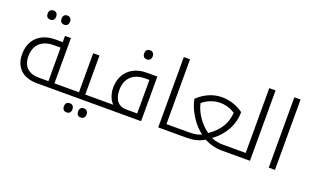

<svg xmlns="http://www.w3.org/2000/svg" viewBox="-96 -1267 3170 1949"><g transform="rotate(20 1489.5 -292.5)"><path d="M214 -653C243 -653 260 -670 260 -702C260 -734 243 -752 214 -752C189 -752 168 -738 168 -702C168 -665 189 -653 214 -653ZM364 -653C394 -653 410 -672 410 -702C410 -731 394 -752 364 -752C335 -752 318 -734 318 -702C318 -670 335 -653 364 -653Z M306 0H585C588 0 590 -2 590 -5V-56C590 -59 588 -60 585 -60H475V-549H411V-482H333C165 -482 65 -382 65 -226C65 -84 155 0 306 0ZM410 -60H305C195 -60 132 -120 132 -228C132 -350 206 -422 335 -422H410Z M691 175C719 175 737 159 737 126C737 92 718 76 691 76C665 76 645 90 645 126C645 161 665 175 691 175ZM843 175C872 175 890 156 890 126C890 95 872 76 843 76C815 76 798 93 798 126C798 158 815 175 843 175Z M575 0H958C961 0 963 -2 963 -5V-56C963 -59 961 -60 958 -60H808V-482H740V-60H575C572 -60 570 -59 570 -56V-5C570 -2 572 0 575 0Z M1273 -609C1301 -609 1319 -627 1319 -658C1319 -690 1300 -708 1273 -708C1244 -708 1227 -691 1227 -658C1227 -626 1244 -609 1273 -609Z M948 0H1433V-482H1318C1154 -482 1050 -379 1050 -222C1050 -163 1071 -96 1111 -60H948C945 -60 943 -59 943 -56V-5C943 -2 945 0 948 0ZM1251 -60C1168 -60 1117 -115 1117 -224C1117 -346 1193 -422 1321 -422H1369V-60Z M1821 -60H1685V-760H1618V0H1821C1824 0 1826 -2 1826 -5V-56C1826 -59 1824 -60 1821 -60Z M2298 0H2412C2415 0 2417 -2 2417 -5V-56C2417 -59 2415 -60 2412 -60H2293C2250 -60 2210 -68 2167 -86C2286 -168 2356 -297 2356 -433C2294 -480 2209 -510 2124 -510C2026 -510 1936 -468 1864 -399C1876 -327 1916 -242 1974 -169C2003 -133 2033 -105 2062 -85C2027 -67 1986 -60 1931 -60H1811C1808 -60 1806 -59 1806 -56V-5C1806 -2 1808 0 1811 0H1927C1993 0 2055 -12 2113 -48C2179 -14 2241 0 2298 0ZM2114 -120C2027 -181 1957 -282 1937 -380C1994 -425 2060 -450 2125 -450C2184 -450 2235 -434 2287 -402C2280 -288 2226 -196 2114 -120Z M2402 0H2609V-760H2541V-60H2402C2399 -60 2397 -59 2397 -56V-5C2397 -2 2399 0 2402 0Z M2812 -760V0H2879V-760Z"/></g></svg>

Font: Noto Kufi Arabic Light
Style: Regular
Weight: 300
Designer: Monotype Design Team, David Williams, Khaled Hosny
Foundry: Google LLC
Version: Version 2.109